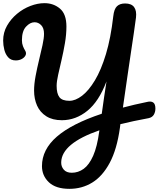

<svg xmlns="http://www.w3.org/2000/svg" viewBox="-21 -870 1005 1217"><path d="M419 327Q333 327 289 285.5Q245 244 245 183Q245 78 339.5 -4Q434 -86 624 -149Q632 -207 639 -255Q646 -303 654 -354Q606 -227 532.5 -167.5Q459 -108 371 -108Q312 -108 272.5 -133Q233 -158 214 -200.5Q195 -243 195 -296Q195 -337 204.5 -387.5Q214 -438 226.5 -489.5Q239 -541 248.5 -584.5Q258 -628 258 -656Q258 -692 240 -710.5Q222 -729 198 -729Q170 -729 144 -701Q118 -673 118 -615Q118 -594 124.5 -577.5Q131 -561 138 -550Q148 -534 141 -519.5Q134 -505 117 -496Q100 -487 79 -487Q49 -487 31.5 -506Q14 -525 6.5 -554Q-1 -583 -1 -613Q-1 -664 23.5 -707Q48 -750 87 -782.5Q126 -815 172 -832.5Q218 -850 261 -850Q318 -850 359 -815.5Q400 -781 400 -702Q400 -651 390.5 -596Q381 -541 369 -489.5Q357 -438 347.5 -395.5Q338 -353 338 -326Q338 -277 355.5 -254Q373 -231 419 -231Q457 -231 499 -263Q541 -295 580.5 -360.5Q620 -426 650.5 -527Q681 -628 697 -767Q702 -813 720.5 -830.5Q739 -848 772 -848Q812 -848 829 -825Q846 -802 841 -759Q835 -714 827.5 -662Q820 -610 810 -544.5Q800 -479 787.5 -392Q775 -305 758 -188Q829 -207 912 -224Q936 -230 950 -220.5Q964 -211 964 -182Q964 -160 954 -143Q944 -126 921 -121Q823 -103 742 -83Q741 -71 739 -59Q720 77 674.5 162Q629 247 564 287Q499 327 419 327ZM367 158Q366 185 383 205Q400 225 434 225Q475 225 509.5 200Q544 175 569.5 117.5Q595 60 608 -37L609 -44Q370 39 367 158Z"/></svg>

Font: Pacifico
Style: Regular
Weight: 400
Designer: Vernon Adams
Foundry: Vernon Adams
Version: Version 3.010; ttfautohint (v1.8.4.7-5d5b)